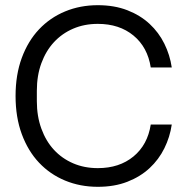

<svg xmlns="http://www.w3.org/2000/svg" viewBox="-20 -710 720 740"><path d="M357 10Q289 10 231 -14Q173 -38 130.5 -83Q88 -128 64 -193Q40 -258 40 -340Q40 -422 64 -487Q88 -552 130.5 -597Q173 -642 231 -666Q289 -690 357 -690Q421 -690 471 -670.5Q521 -651 556.5 -618Q592 -585 613.5 -541.5Q635 -498 642 -450H561Q549 -528 494.5 -573Q440 -618 357 -618Q305 -618 262 -599.5Q219 -581 188 -547.5Q157 -514 139.5 -466.5Q122 -419 122 -360V-320Q122 -262 139.5 -214Q157 -166 188 -132.5Q219 -99 262 -80.5Q305 -62 357 -62Q440 -62 494.5 -107Q549 -152 561 -230H642Q635 -182 613.5 -138.5Q592 -95 556.5 -62Q521 -29 471 -9.5Q421 10 357 10Z"/></svg>

Font: CyStack Display
Style: Regular
Weight: 400
Designer: Weizhong Zhang
Foundry: 本地遙控
Version: Version 1.000;Glyphs 3.1.2 (3151)